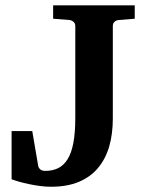

<svg xmlns="http://www.w3.org/2000/svg" viewBox="-20 -691 552 727"><path d="M429.2 -615.2Q419.9 -614.3 413.6 -608.4Q407.2 -602.5 407.2 -592.8V-242.2Q407.2 -184.1 393.6 -136.7Q379.9 -89.4 351.3 -55.2Q322.8 -21 278.6 -2.4Q234.4 16.1 172.9 16.1Q152.3 16.1 130.9 13.2Q109.4 10.3 89.6 6.1Q69.8 2 52.7 -2.9Q35.6 -7.8 23.9 -12.2V-194.8H102.1L125 -61Q126.5 -56.2 129.9 -52.2Q132.8 -48.8 137.7 -46.4Q142.6 -43.9 150.9 -43.9Q178.7 -43.9 200 -54.2Q221.2 -64.5 235.8 -87.9Q250.5 -111.3 257.8 -149.9Q265.1 -188.5 265.1 -245.1V-592.8Q265.1 -602.5 258.3 -608.4Q251.5 -614.3 243.2 -615.2L181.2 -620.1V-670.9H490.2V-620.1Z"/></svg>

Font: Charis SIL Eur
Style: Bold
Weight: 700
Foundry: SIL International
Version: Version 5.000